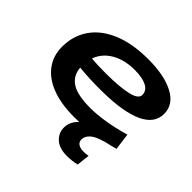

<svg xmlns="http://www.w3.org/2000/svg" viewBox="-180 -749 1153 1153"><g transform="rotate(45 396.5 -172.5)"><path d="M708 -35Q633 -14 553 -2Q473 10 391 10Q283 10 205 -19.5Q127 -49 85 -105Q43 -161 43 -238Q43 -330 91 -400.5Q139 -471 233 -511Q327 -551 464 -551Q600 -551 681 -508Q762 -465 762 -386Q762 -304 671 -262Q580 -220 404 -218Q347 -217 298 -219.5Q249 -222 209 -226Q214 -162 263.5 -129.5Q313 -97 426 -97Q475 -97 546 -108Q617 -119 694 -142ZM450 -448Q365 -448 304 -413Q243 -378 220 -315Q249 -312 281.5 -311Q314 -310 349 -310Q464 -311 526.5 -326Q589 -341 589 -374Q589 -410 552.5 -429Q516 -448 450 -448ZM529 -39 625 -14Q567 2 543 24.5Q519 47 519 73Q519 96 536 106.5Q553 117 578 117Q591 117 600 116Q609 115 619 113L610 196Q590 201 569 203.5Q548 206 528 206Q462 206 428 174.5Q394 143 394 98Q394 51 430 14.5Q466 -22 529 -39Z"/></g></svg>

Font: Georama ExtraExtended SemiBold
Style: Italic
Weight: 600
Width: 8
Italic angle: -9°
Designer: Jean-Baptiste Levee
Foundry: Production Type
Version: Version 1.000